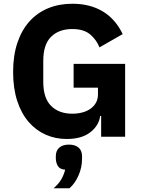

<svg xmlns="http://www.w3.org/2000/svg" viewBox="-20 -730 759 1025"><path d="M50 0ZM520 -111H515Q507 -58 461 -23Q415 12 336 12Q276 12 224 -11Q172 -34 133 -79Q94 -124 72 -191Q50 -258 50 -346Q50 -434 73 -502Q96 -570 137.5 -616Q179 -662 237 -686Q295 -710 366 -710Q460 -710 528 -669.5Q596 -629 635 -548L511 -477Q495 -518 461 -546.5Q427 -575 366 -575Q295 -575 253 -534Q211 -493 211 -405V-293Q211 -206 253 -164.5Q295 -123 366 -123Q394 -123 419 -129.5Q444 -136 463 -149.5Q482 -163 492.5 -182Q503 -201 503 -227V-262H373V-389H648V0H520ZM348 42Q381 42 399.5 58Q418 74 418 104V118Q418 164 399 207Q380 250 351 275H266Q292 253 306 229.5Q320 206 328 176Q299 174 288.5 155.5Q278 137 278 115V104Q278 74 296.5 58Q315 42 348 42Z"/></svg>

Font: Aneliza ExtraBold
Style: Regular
Weight: 800
Designer: Mike Abbink, Paul van der Laan, Pieter van Rosmalen
Foundry: Bold Monday
Version: Version 3.001;September 8, 2019;FontCreator 11.5.0.2425 64-b